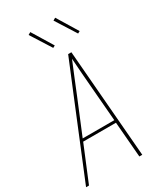

<svg xmlns="http://www.w3.org/2000/svg" viewBox="-234 -1048 968 1136"><g transform="rotate(-30 250.0 -480.0)"><path d="M2 0 203 -490 304 -735H326L386 0H366L346 -242H122L22 0ZM345 -260 326 -490Q321 -542 317.5 -594.5Q314 -647 310 -700Q288 -647 266.5 -594.5Q245 -542 224 -490L129 -260ZM416 -811 328 -950 345 -960 431 -819ZM246 -811 158 -950 175 -960 261 -819Z"/></g></svg>

Font: Iosevka Thin
Style: Italic
Weight: 100
Italic angle: -9°
Monospace: yes
Designer: Belleve Invis
Foundry: Belleve Invis
Version: Version 32.5.0; ttfautohint (v1.8.4)